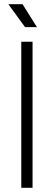

<svg xmlns="http://www.w3.org/2000/svg" viewBox="-20 -900 258 920"><path d="M136 -700V0H82V-700ZM157 -770H100L20 -880H88Z"/></svg>

Font: Space Grotesk Variable
Style: Regular
Weight: 400
Designer: Florian Karsten (Space Grotesk), Colophon Foundry (Space Mono)
Foundry: Florian Karsten
Version: Version 1.106